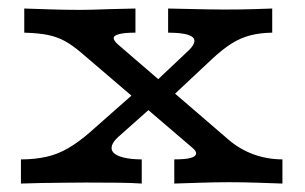

<svg xmlns="http://www.w3.org/2000/svg" viewBox="-20 -435 723 455"><path d="M393 0V-57.3Q418.8 -57.3 431.3 -60.6Q443.7 -63.9 444.7 -70.5Q445.7 -77.2 435.1 -85.5L172 -310.5Q151.5 -328 133.3 -337.9Q115.1 -347.8 92.8 -352.3Q70.4 -356.7 37.5 -357.6V-414.8Q61.9 -414 98.6 -412.8Q135.3 -411.6 168.6 -411.6Q181.8 -411.6 197.6 -412Q213.3 -412.5 237.7 -413.3Q262 -414.1 301 -414.8V-357.6Q275.2 -357.6 262.4 -354.2Q249.6 -350.9 249.4 -345Q249.2 -339.2 259 -330.1L521.3 -104.2Q548.1 -81.2 580.6 -69.3Q613.1 -57.4 649.3 -57.3V0Q626.2 -0.8 590.6 -2Q555 -3.2 523.1 -3.2Q491.2 -3.2 455.2 -2Q419.2 -0.8 393 0ZM29.6 0V-57.2Q63.4 -57.4 90.2 -63.5Q117.1 -69.5 141.7 -83.9Q166.3 -98.2 192.8 -121.3L311.2 -225.8L355.3 -195L261.7 -111.8Q248.6 -100.4 245.4 -90.4Q242.3 -80.5 248.8 -73.3Q255.4 -66.2 272.2 -61.8Q289 -57.5 315.9 -57.2V0Q293.9 -1.6 261.5 -2Q229.2 -2.4 184 -2.4Q161.7 -2.4 133.1 -2Q104.5 -1.7 76.8 -1.3Q49.2 -0.9 29.6 0ZM379.4 -198.5 336.9 -230.4 426.1 -314.6Q440.3 -327.8 440.7 -337.5Q441.2 -347.1 426.3 -352.3Q411.5 -357.4 378.4 -357.6V-414.8Q411.6 -414 433.5 -413.6Q455.4 -413.2 473.2 -412.8Q490.9 -412.4 510 -412.4Q547.1 -412.4 576.6 -413.2Q606.1 -414 625.1 -414.8V-357.6Q596.7 -357.2 573.5 -351.3Q550.4 -345.4 528.7 -331.8Q507.1 -318.1 481.6 -294.3Z"/></svg>

Font: Playfair 5pt SemiExpanded Light
Style: Regular
Weight: 300
Width: 6
Designer: Claus Eggers Sørensen
Foundry: Claus Eggers Sørensen
Version: Version 2.203